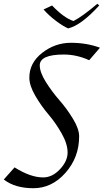

<svg xmlns="http://www.w3.org/2000/svg" viewBox="-50 -986 553 1014"><path d="M180 -936 225 -957Q288 -891 338 -875Q384 -898 464 -966L474 -957Q378 -852 310 -836Q284 -847 246.5 -875Q209 -903 180 -936ZM478 -734 421 -668Q355 -698 287 -698Q160 -698 160 -641Q160 -604 192.5 -552.5Q225 -501 264 -456.5Q303 -412 335.5 -358.5Q368 -305 368 -266Q368 -155 296 -73.5Q224 8 126.5 8Q29 8 -30 -38L27 -102Q111 -49 178 -49Q226 -49 266.5 -92Q307 -135 307 -180.5Q307 -226 275.5 -281.5Q244 -337 206 -381.5Q168 -426 136.5 -480Q105 -534 105 -576Q105 -654 173 -707Q241 -760 324.5 -760Q408 -760 478 -734Z"/></svg>

Font: Felipa
Style: Regular
Weight: 400
Designer: Javier Alcaraz
Foundry: Fontstage
Version: Version 1.001